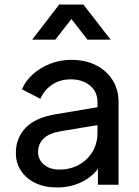

<svg xmlns="http://www.w3.org/2000/svg" viewBox="-20 -815 615 847"><path d="M230 12Q177 12 136.5 -7.5Q96 -27 73 -61Q50 -95 50 -141Q50 -205 92.5 -250.5Q135 -296 226 -311L410 -342V-366Q410 -410 377 -437.5Q344 -465 292 -465Q245 -465 210 -441.5Q175 -418 158 -379L77 -421Q92 -458 125 -487.5Q158 -517 202 -534Q246 -551 294 -551Q356 -551 403 -527.5Q450 -504 476.5 -462Q503 -420 503 -366V0H412V-70Q383 -32 336 -10Q289 12 230 12ZM148 -144Q148 -111 174 -89Q200 -67 241 -67Q291 -67 329 -88.5Q367 -110 388.5 -146.5Q410 -183 410 -229V-263L247 -236Q195 -227 171.5 -203Q148 -179 148 -144ZM122 -640 241 -795H348L468 -640H366L295 -731L224 -640Z"/></svg>

Font: Pitagon Sans Text Medium
Style: Regular
Weight: 500
Designer: Travis Tran
Foundry: Pitagon
Version: Version 1.000; ttfautohint (v1.8.4.7-5d5b);gftools[0.9.26]